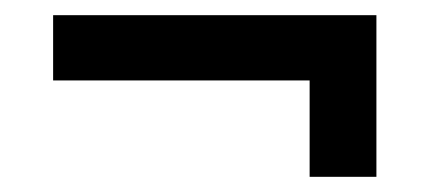

<svg xmlns="http://www.w3.org/2000/svg" viewBox="-20 -393 566 253"><path d="M388 -160V-287H50V-373H476V-160Z"/></svg>

Font: Red Rose SemiBold
Style: Regular
Weight: 600
Designer: Jaikishan Patel
Version: Version 2.000